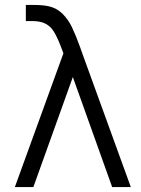

<svg xmlns="http://www.w3.org/2000/svg" viewBox="-20 -755 568 775"><path d="M236 -540Q233 -548 230.1 -555.4Q227.2 -562.8 224.5 -570Q208.8 -609.7 196.2 -629.3Q183.7 -649 163.4 -659.5Q143.2 -670 109.7 -670H84.3V-735H117.3Q153.7 -735 176.7 -729.7Q209.5 -722.3 232.5 -699.3Q255.5 -676.3 270.3 -645.5Q285.2 -614.7 303.5 -564.2Q305.5 -558.3 307.6 -552.2Q309.7 -546 312 -540L508 0H432.7L274 -444L114.7 0H40Z"/></svg>

Font: Vela Sans GX ExtLt
Style: Regular
Weight: 200
Designer: Principal design: Mikhail Sharanda - project Manrope.
Design modification: Ravid Balaliev
Foundry: Mikhail Sharanda
Version: Version 1.001